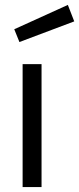

<svg xmlns="http://www.w3.org/2000/svg" viewBox="-20 -761 322 781"><path d="M72 0V-500H149V0ZM59 -590 38 -642 256 -741 282 -674Z"/></svg>

Font: Cairo-CLs
Style: CLs-Regular
Weight: 400
Version: Version 3.130;gftools[0.9.24]